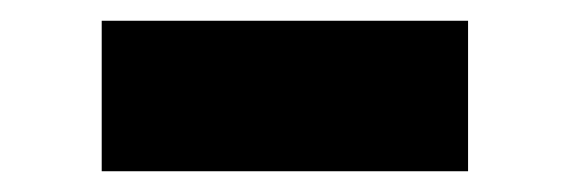

<svg xmlns="http://www.w3.org/2000/svg" viewBox="-20 -384 549 185"><path d="M78 -219V-364H431V-219Z"/></svg>

Font: REM
Style: Bold
Weight: 700
Designer: Octavio Pardo
Foundry: Ashler Design
Version: Version 1.005;gftools[0.9.28]